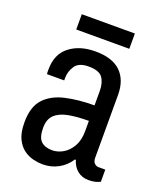

<svg xmlns="http://www.w3.org/2000/svg" viewBox="-129 -755 714 850"><g transform="rotate(20 228.0 -330.0)"><path d="M172 12Q153 12 129 6.5Q105 1 83.5 -14.5Q62 -30 48 -59Q34 -88 34 -136Q34 -209 68.5 -246.5Q103 -284 163.5 -298Q224 -312 300 -312V-380Q300 -418 283.5 -441.5Q267 -465 217 -465Q171 -465 153.5 -438.5Q136 -412 136 -382V-370H55Q54 -375 54 -380Q54 -385 54 -392Q54 -464 101.5 -501Q149 -538 223 -538Q303 -538 342.5 -499.5Q382 -461 382 -391V-96Q382 -77 391 -69Q400 -61 410 -61H442V-4Q435 0 421.5 4Q408 8 388 8Q356 8 334.5 -10Q313 -28 305 -57H300Q280 -25 246.5 -6.5Q213 12 172 12ZM191 -61Q217 -61 242 -75.5Q267 -90 283.5 -119Q300 -148 300 -191V-239Q246 -239 205.5 -231.5Q165 -224 142.5 -203Q120 -182 120 -141Q120 -96 138.5 -78.5Q157 -61 191 -61ZM109 -600V-672H359V-600Z"/></g></svg>

Font: Archivo Narrow
Style: Regular
Weight: 400
Designer: Hector Gatti
Foundry: Omnibus-Type
Version: Version 3.002